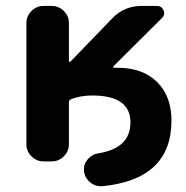

<svg xmlns="http://www.w3.org/2000/svg" viewBox="-20 -566 630 649"><path d="M212.9 -359.4Q212.9 -357.4 214.8 -356.9Q216.8 -356.4 217.8 -357.4L360.4 -504.9Q400.4 -545.9 458 -545.9H510.7Q526.4 -545.9 532.7 -531.2Q539.1 -516.6 527.3 -504.9L363.3 -341.8Q362.3 -340.8 362.8 -338.9Q363.3 -336.9 365.2 -336.9H377.9Q461.9 -336.9 510.7 -289.1Q559.6 -241.2 559.6 -158.2Q559.6 40 326.2 63.5Q323.2 63.5 320.3 63.5Q300.8 63.5 285.2 50.8Q266.6 35.2 263.7 11.7Q263.7 7.8 263.7 4.9Q263.7 -12.7 276.4 -27.3Q291 -44.9 313.5 -47.9Q420.9 -65.4 420.9 -152.3Q420.9 -243.2 292 -243.2Q251 -243.2 219.7 -230.5Q212.9 -227.5 212.9 -220.7V-78.1Q212.9 -54.7 195.8 -37.6Q178.7 -20.5 155.3 -20.5H127Q103.5 -20.5 86.4 -37.6Q69.3 -54.7 69.3 -78.1V-488.3Q69.3 -511.7 86.4 -528.8Q103.5 -545.9 127 -545.9H155.3Q178.7 -545.9 195.8 -528.8Q212.9 -511.7 212.9 -488.3Z"/></svg>

Font: Gen Jyuu Gothic Bold
Style: Bold
Weight: 700
Designer: [Source Han Sans]
Ryoko NISHIZUKA  (kana & ideographs); Paul D. Hunt (Latin, Greek & Cyrillic); Wenlong ZHANG  (bopomofo
Version: Version 1.002.20150607